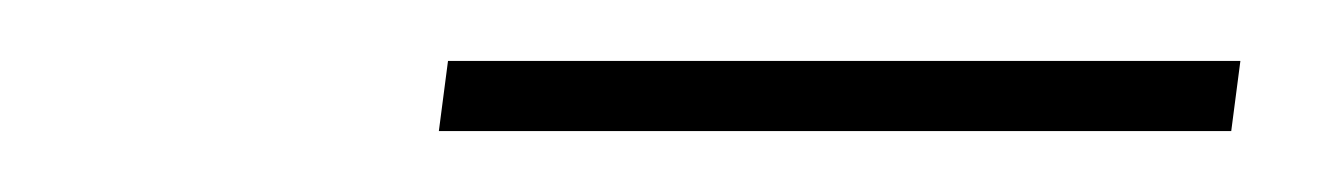

<svg xmlns="http://www.w3.org/2000/svg" viewBox="-20 -668 440 63"><path d="M384 -625H124L127 -648H387Z"/></svg>

Font: Exo 2.0 Thin
Style: Italic
Weight: 250
Italic angle: -8°
Designer: Natanael Gama
Version: Version 1.001;PS 001.001;hotconv 1.0.70;makeotf.lib2.5.58329